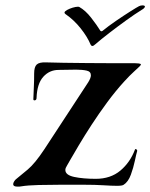

<svg xmlns="http://www.w3.org/2000/svg" viewBox="-20 -694 559 714"><path d="M45 0Q29 0 29 -9Q29 -14 33 -20Q37 -26 40 -28Q56 -41 83 -63.5Q110 -86 145 -139L308 -388Q318 -404 318 -414Q318 -428 302 -431.5Q286 -435 263 -435Q248 -435 231.5 -434.5Q215 -434 198 -434Q164 -434 141 -408.5Q118 -383 116 -331Q116 -322 110 -321Q104 -320 104 -325Q105 -356 106 -374Q107 -392 107 -421Q107 -445 116.5 -454Q126 -463 151 -462Q176 -461 216.5 -460.5Q257 -460 303.5 -459.5Q350 -459 391 -459H481Q489 -459 496.5 -458Q504 -457 504 -454Q504 -452 499 -447Q492 -440 477.5 -427Q463 -414 442 -391Q410 -356 379 -314Q348 -272 321 -230.5Q294 -189 273.5 -154.5Q253 -120 241 -99Q229 -78 229 -78Q223 -69 223 -62Q223 -43 256 -36Q289 -29 336 -29Q391 -29 427.5 -59.5Q464 -90 482 -138Q484 -140 484 -140Q486 -140 488.5 -137.5Q491 -135 490 -132Q487 -122 481.5 -96Q476 -70 466.5 -44Q457 -18 440 -7Q435 -3 415 -3Q396 -3 365 -5Q334 -7 291 -7H205Q165 -7 124 -6Q83 -5 59 -1Q55 0 51.5 0Q48 0 45 0ZM323 -523Q320 -523 317 -528Q305 -557 280 -588.5Q255 -620 223 -642Q217 -647 222.5 -652Q228 -657 239 -661.5Q250 -666 260.5 -668Q271 -670 275 -668Q298 -655 319 -628Q340 -601 353 -580Q356 -576 361 -579Q383 -597 411.5 -616.5Q440 -636 464.5 -651.5Q489 -667 497 -671Q503 -674 510 -674Q519 -674 519 -669Q517 -663 508 -658Q482 -642 449.5 -618.5Q417 -595 386.5 -571.5Q356 -548 334 -529Q328 -523 323 -523Z"/></svg>

Font: Tapestry
Style: Regular
Weight: 400
Designer: Robert E. Leuschke
Foundry: Robert E. Leuschke
Version: Version 1.010; ttfautohint (v1.8.4.7-5d5b)